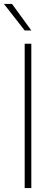

<svg xmlns="http://www.w3.org/2000/svg" viewBox="-25 -964 282 984"><path d="M101.5 0V-740H135.5V0ZM101.5 -808 -5 -944H36.5L135.5 -808Z"/></svg>

Font: Encode Sans SemiExpanded SemiExpanded Thin
Style: Regular
Weight: 100
Width: 6
Designer: Multiple Designers
Foundry: Impallari Type
Version: Version 3.000; ttfautohint (v1.8.3) -l 8 -r 50 -G 200 -x 14 